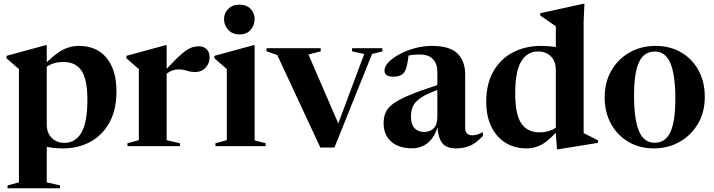

<svg xmlns="http://www.w3.org/2000/svg" viewBox="-20 -764 3736 1004"><path d="M294 205.5V220.5H19.5V205.5L79 189.5V-403Q69 -412 55.2 -423.2Q41.5 -434.5 14 -459.5V-472L218 -527.5H224.5V-438.5Q278 -490 315.2 -507Q352.5 -524 391.5 -524Q486 -524 537.5 -460.8Q589 -397.5 589 -286.5Q589 -190.5 552.8 -124Q516.5 -57.5 453.2 -22.8Q390 12 309 12Q265 12 224.5 4V189.5ZM437 -243Q437 -347 406.8 -393.5Q376.5 -440 311 -440Q262 -440 224.5 -415.5V-112.5Q224.5 -69 250.5 -43Q276.5 -17 317.5 -17Q374.5 -17 405.8 -70.5Q437 -124 437 -243Z M1019.5 -522Q1045.5 -522 1060.8 -506.2Q1076 -490.5 1076 -464.5Q1076 -432 1054.8 -409.8Q1033.5 -387.5 1003 -387.5Q976 -387.5 957.2 -394.2Q938.5 -401 911.5 -401Q879.5 -401 851.5 -378.5V-31L921 -15V0H646.5V-15L706 -31V-403Q696 -412 682.2 -423.2Q668.5 -434.5 641 -459.5V-472L845 -527.5H851.5V-404Q900.5 -457 930 -482Q959.5 -507 979.5 -514.5Q999.5 -522 1019.5 -522Z M1232.5 -584Q1195 -584 1173.2 -608.2Q1151.5 -632.5 1151.5 -664.5Q1151.5 -695 1173.2 -717.2Q1195 -739.5 1232.5 -739.5Q1270 -739.5 1290.8 -717.2Q1311.5 -695 1311.5 -664.5Q1311.5 -632.5 1290.8 -608.2Q1270 -584 1232.5 -584ZM1311.5 -527.5V-30L1369 -15V0H1106.5V-15L1166 -31V-403Q1157.5 -410.5 1140.8 -424.8Q1124 -439 1101 -459.5V-472L1305 -527.5Z M1925.5 -481.5 1729 7.5H1655L1430 -476L1373.5 -496V-512H1657V-495.5L1593 -479L1749 -118.5L1884.5 -481.5L1821 -495.5V-512H1979.5V-495.5Z M2505 -52.5Q2467 -13.5 2435 -0.8Q2403 12 2364.5 12Q2315 12 2293.2 -15Q2271.5 -42 2267.5 -98Q2251.5 -45 2216.8 -16.8Q2182 11.5 2134.5 11.5Q2065.5 11.5 2025.8 -23.2Q1986 -58 1986 -120Q1986 -150.5 1996 -174.8Q2006 -199 2035 -220.8Q2064 -242.5 2119.8 -266Q2175.5 -289.5 2267 -319V-387Q2267 -430.5 2244 -454.8Q2221 -479 2174.5 -479Q2141.5 -479 2116.5 -474Q2112.5 -440 2107 -418Q2101.5 -396 2093.5 -385.5Q2076.5 -363 2037.5 -363Q1990.5 -363 1990.5 -395Q1990.5 -417 2012.5 -439.5Q2034.5 -462 2070.5 -481.2Q2106.5 -500.5 2150.2 -512.2Q2194 -524 2238 -524Q2333 -524 2372.8 -483.5Q2412.5 -443 2412.5 -374.5V-96Q2412.5 -75 2422.5 -65.8Q2432.5 -56.5 2449 -56.5Q2477 -56.5 2505 -73.5ZM2129 -154.5Q2129 -112.5 2148.2 -93.2Q2167.5 -74 2197 -74Q2228.5 -74 2247.8 -93.2Q2267 -112.5 2267 -152V-293.5Q2208.5 -272 2179 -251.5Q2149.5 -231 2139.2 -207.8Q2129 -184.5 2129 -154.5Z M3107.5 -17 2900 16.5H2892.5L2886.5 -65V-70Q2840.5 -21 2806.2 -4.5Q2772 12 2735 12Q2669.5 12 2622 -18.2Q2574.5 -48.5 2548.5 -103.2Q2522.5 -158 2522.5 -231Q2522.5 -324.5 2559.5 -390Q2596.5 -455.5 2661.5 -489.8Q2726.5 -524 2810.5 -524Q2849.5 -524 2886.5 -518V-626.5Q2877.5 -633 2852 -650.5Q2826.5 -668 2805 -683V-695L3029.5 -744H3036L3032 -653.5V-68Q3038 -65 3052 -58Q3066 -51 3081.5 -43Q3097 -35 3107.5 -29.5ZM2886.5 -399.5Q2886.5 -443 2860.8 -469Q2835 -495 2793.5 -495Q2737 -495 2705.5 -443Q2674 -391 2674 -275.5Q2674 -166.5 2705.5 -119.2Q2737 -72 2802 -72Q2825.5 -72 2846.5 -77.8Q2867.5 -83.5 2886.5 -96Z M3399 12Q3324.5 12 3266.5 -22Q3208.5 -56 3175.2 -116.2Q3142 -176.5 3142 -255Q3142 -334.5 3177 -395Q3212 -455.5 3272.2 -489.8Q3332.5 -524 3408 -524Q3484 -524 3542 -490Q3600 -456 3632.8 -396Q3665.5 -336 3665.5 -257Q3665.5 -177.5 3629.8 -116.8Q3594 -56 3533.5 -22Q3473 12 3399 12ZM3403.5 -17.5Q3459.5 -17.5 3485.5 -73.2Q3511.5 -129 3511.5 -247Q3511.5 -370 3486.2 -432.2Q3461 -494.5 3404 -494.5Q3347.5 -494.5 3321.5 -438.8Q3295.5 -383 3295.5 -265Q3295.5 -142 3320.8 -79.8Q3346 -17.5 3403.5 -17.5Z"/></svg>

Font: Newsreader Display SemiBold
Style: Regular
Weight: 600
Designer: Hugues Gentile
Foundry: Production Type
Version: Version 1.001